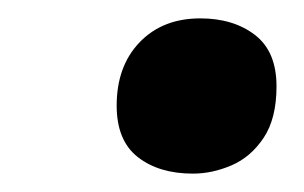

<svg xmlns="http://www.w3.org/2000/svg" viewBox="-20 -561 331 209"><path d="M190 -372Q153 -372 130 -390Q107 -408 107 -446Q107 -489 132 -515Q157 -541 198 -541Q234 -541 257.5 -523Q281 -505 281 -467Q281 -432 267 -411Q253 -390 232 -381Q211 -372 190 -372Z"/></svg>

Font: Noto Serif SemiCondensed ExtraBold
Style: Italic
Weight: 800
Width: 4
Italic angle: -12°
Designer: Monotype Design Team
Foundry: Monotype Imaging Inc.
Version: Version 2.014; ttfautohint (v1.8.4.7-5d5b)